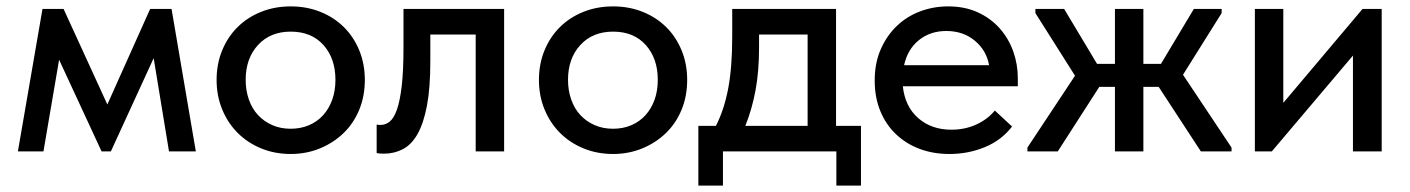

<svg xmlns="http://www.w3.org/2000/svg" viewBox="-20 -474 4414 601"><path d="M113 -446H179L316 -147L450 -446H517L593 0H509L461 -292L327 0H298L165 -287L116 0H36Z M890 8Q840 8 797.5 -9.5Q755 -27 724 -58Q693 -89 675.5 -131.5Q658 -174 658 -224Q658 -274 675.5 -316.5Q693 -359 724 -389.5Q755 -420 797.5 -437Q840 -454 890 -454Q940 -454 982.5 -437Q1025 -420 1056 -389.5Q1087 -359 1104.5 -316.5Q1122 -274 1122 -224Q1122 -173 1104.5 -130.5Q1087 -88 1055.5 -57.5Q1024 -27 981.5 -9.5Q939 8 890 8ZM890 -71Q921 -71 947 -82Q973 -93 991.5 -113.5Q1010 -134 1020 -162Q1030 -190 1030 -224Q1030 -291 992.5 -333Q955 -375 890 -375Q826 -375 787.5 -333Q749 -291 749 -224Q749 -191 759 -162.5Q769 -134 787.5 -114Q806 -94 832 -82.5Q858 -71 890 -71Z M1182 7Q1173 7 1168 6.5Q1163 6 1159 5V-84Q1163 -83 1166.5 -83Q1170 -83 1172 -83Q1187 -83 1200 -93.5Q1213 -104 1222.5 -131Q1232 -158 1237.5 -205Q1243 -252 1243 -326V-446H1558V0H1469V-366H1327V-283Q1327 -199 1316.5 -143.5Q1306 -88 1287 -54.5Q1268 -21 1241 -7Q1214 7 1182 7Z M1899 8Q1849 8 1806.5 -9.5Q1764 -27 1733 -58Q1702 -89 1684.5 -131.5Q1667 -174 1667 -224Q1667 -274 1684.5 -316.5Q1702 -359 1733 -389.5Q1764 -420 1806.5 -437Q1849 -454 1899 -454Q1949 -454 1991.5 -437Q2034 -420 2065 -389.5Q2096 -359 2113.5 -316.5Q2131 -274 2131 -224Q2131 -173 2113.5 -130.5Q2096 -88 2064.5 -57.5Q2033 -27 1990.5 -9.5Q1948 8 1899 8ZM1899 -71Q1930 -71 1956 -82Q1982 -93 2000.5 -113.5Q2019 -134 2029 -162Q2039 -190 2039 -224Q2039 -291 2001.5 -333Q1964 -375 1899 -375Q1835 -375 1796.5 -333Q1758 -291 1758 -224Q1758 -191 1768 -162.5Q1778 -134 1796.5 -114Q1815 -94 1841 -82.5Q1867 -71 1899 -71Z M2166 -80H2221Q2247 -131 2259.5 -197.5Q2272 -264 2272 -358V-446H2597V-80H2675V107H2598V0H2243V107H2166ZM2356 -325Q2356 -251 2345 -191.5Q2334 -132 2313 -80H2508V-366H2356Z M2952 8Q2901 8 2858.5 -8Q2816 -24 2784.5 -54Q2753 -84 2735.5 -126.5Q2718 -169 2718 -222Q2718 -277 2737 -320Q2756 -363 2787.5 -393Q2819 -423 2860.5 -438.5Q2902 -454 2948 -454Q3000 -454 3040.5 -435.5Q3081 -417 3109 -385.5Q3137 -354 3151.5 -313.5Q3166 -273 3166 -229V-204H2806Q2813 -140 2854.5 -104Q2896 -68 2958 -68Q3000 -68 3035.5 -84Q3071 -100 3094 -128L3148 -78Q3115 -35 3063 -13.5Q3011 8 2952 8ZM2942 -377Q2892 -377 2856.5 -348.5Q2821 -320 2810 -270H3076Q3068 -316 3031.5 -346.5Q2995 -377 2942 -377Z M3196 -12 3345 -237 3221 -433V-446H3311L3414 -274H3470V-446H3559V-274H3614L3717 -446H3804V-433L3683 -240L3835 -12V0H3739L3607 -202H3559V0H3470V-202H3421L3291 0H3196Z M3908 -446H3997V-152L4245 -446H4305V0H4215V-300L3961 0H3908Z"/></svg>

Font: Tilda Sans Medium
Style: Regular
Weight: 500
Designer: ParaType Ltd
Foundry: ParaType Ltd
Version: Version 1.009